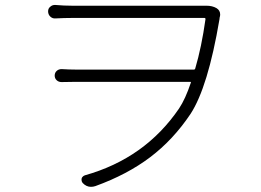

<svg xmlns="http://www.w3.org/2000/svg" viewBox="-20 -721 1040 766"><path d="M796.9 -698.2Q799.8 -698.2 803.7 -698.2Q827.1 -698.2 843.8 -688.5Q858.4 -679.7 858.4 -663.1Q858.4 -657.2 856.4 -651.4Q855.5 -647.5 855.5 -643.6Q809.6 -373 740.2 -266.6Q670.9 -163.1 579.1 -93.8Q487.3 -24.4 360.4 21.5Q351.6 24.4 342.8 24.4Q324.2 24.4 309.6 8.8Q305.7 3.9 305.2 -2.9Q304.7 -9.8 308.6 -14.6Q312.5 -19.5 318.4 -21.5Q558.6 -88.9 694.3 -288.1Q719.7 -326.2 741.2 -390.6Q743.2 -394.5 738.3 -394.5H283.2Q252 -394.5 225.6 -393.6Q213.9 -393.6 206.1 -400.9Q198.2 -408.2 198.2 -419.4Q198.2 -430.7 206.1 -438Q213.9 -445.3 225.6 -445.3Q255.9 -443.4 282.2 -443.4H753.9Q757.8 -443.4 758.8 -447.3Q784.2 -533.2 799.8 -644.5Q799.8 -649.4 795.9 -649.4H267.6Q237.3 -649.4 201.2 -647.5Q189.5 -646.5 180.7 -654.8Q171.9 -663.1 171.9 -675.8Q171.9 -687.5 180.7 -694.3Q188.5 -701.2 198.2 -701.2Q199.2 -701.2 201.2 -701.2Q235.4 -698.2 267.6 -698.2H779.3Q789.1 -698.2 796.9 -698.2Z"/></svg>

Font: Gen Jyuu Gothic L Monospace Light
Style: Regular
Weight: 300
Designer: [Source Han Sans]
Ryoko NISHIZUKA  (kana & ideographs); Paul D. Hunt (Latin, Greek & Cyrillic); Wenlong ZHANG  (bopomofo
Version: Version 1.002.20150607